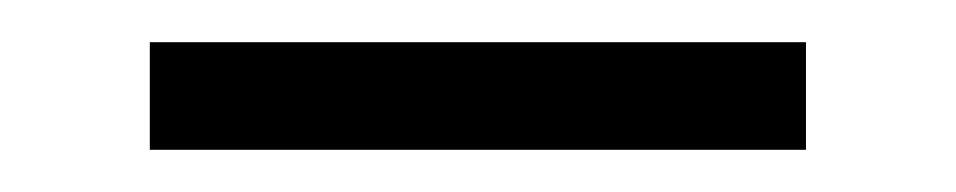

<svg xmlns="http://www.w3.org/2000/svg" viewBox="-20 -730 453 91"><path d="M51 -659V-710H362V-659Z"/></svg>

Font: Big Shoulders Text Medium
Style: Regular
Weight: 500
Designer: Patric King
Foundry: XO Type Co
Version: Version 1.000; ttfautohint (v1.8.2)